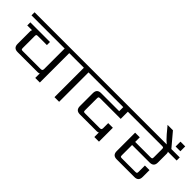

<svg xmlns="http://www.w3.org/2000/svg" viewBox="70 -1708 2599 2599"><g transform="rotate(45 1369.5 -408.5)"><path d="M863 -622V-563H703V0H615V-87Q604 -78 583 -78H199Q120 -78 120 -157V-399Q120 -418 129 -426H36V-485H412V-426H239Q220 -426 214.5 -420Q209 -414 209 -395V-168Q209 -148 214.5 -142.5Q220 -137 240 -137H581Q600 -137 607.5 -144.5Q615 -152 615 -171V-563H-20V-622Z M1232 -622V-563H1072V0H983V-563H823V-622Z M1825 -426H1432Q1412 -426 1406.5 -420Q1401 -414 1401 -395V-168Q1401 -148 1406.5 -142.5Q1412 -137 1432 -137H1712Q1732 -137 1739 -144.5Q1746 -152 1746 -171V-266H1835V0H1746V-87Q1736 -78 1714 -78H1391Q1312 -78 1312 -157V-406Q1312 -485 1391 -485H1737V-563H1192V-622H1995V-563H1825Z M2759 -622V-563H2590Q2599 -556 2599 -536V-364Q2599 -285 2520 -285H2184V-90Q2184 -70 2189.5 -64.5Q2195 -59 2215 -59H2471Q2491 -59 2497 -65Q2503 -71 2503 -90V-211H2591V-79Q2591 0 2513 0H2174Q2095 0 2095 -79V-432H2184V-344H2479Q2499 -344 2504.5 -350Q2510 -356 2510 -375V-532Q2510 -552 2504.5 -557.5Q2499 -563 2479 -563H1955V-622Z M2615 -687V-780H2706V-687ZM2607 -612H2521Q2460 -663 2413 -719L2331 -817H2434Z"/></g></svg>

Font: Sarpanch
Style: Regular
Weight: 400
Designer: Manushi Parikh (Devanagari and Latin), Jyotish Sonowal (Devanagari)
Foundry: Indian Type Foundry
Version: Version 2.004;PS 1.0;hotconv 1.0.78;makeotf.lib2.5.61930; tt